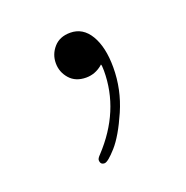

<svg xmlns="http://www.w3.org/2000/svg" viewBox="-68 -170 414 427"><g transform="rotate(-20 138.5 43.5)"><path d="M139 -106Q169 -106 186 -77.5Q203 -49 203 -1Q203 51 182 99Q161 147 140.5 170Q120 193 112 193Q102 193 102 182Q102 178 109 171Q181 94 181 -1Q181 -16 179 -16L177 -14Q160 0 139 0Q114 0 100 -16Q86 -32 86 -53Q86 -74 100 -90Q114 -106 139 -106Z"/></g></svg>

Font: CMU Serif
Style: Roman
Weight: 500
Version: Version 0.7.0